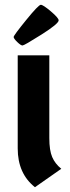

<svg xmlns="http://www.w3.org/2000/svg" viewBox="-20 -770 291 802"><path d="M54 -539H186V-193Q186 -142 198 -114Q210 -86 236 -65L126 12Q54 -45 54 -150ZM225 -685Q225 -671 153 -625.5Q81 -580 74 -580Q67 -580 52 -594.5Q37 -609 37 -615.5Q37 -622 89 -686Q141 -750 150.5 -750Q160 -750 192.5 -722.5Q225 -695 225 -685Z"/></svg>

Font: Germania One
Style: Regular
Weight: 400
Designer: John Vargas Beltran
Foundry: John Vargas Beltran
Version: Version 1.001